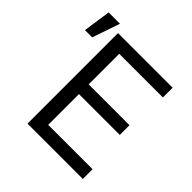

<svg xmlns="http://www.w3.org/2000/svg" viewBox="-201 -932 1091 1091"><g transform="rotate(45 345.0 -386.5)"><path d="M180.4 0H625V-78.1H268.5V-325.3H596.6V-403.4H268.5V-649.1H619.3V-727.3H180.4ZM35.5 -606.5H93.8L150.6 -772.7H59.7Z"/></g></svg>

Font: Margiela Sans
Style: Regular
Weight: 400
Designer: Stefan Endress, Andreas Faust
Version: Version 1.100;FEAKit 1.0